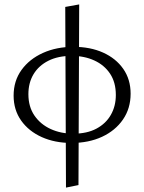

<svg xmlns="http://www.w3.org/2000/svg" viewBox="-20 -638 656 873"><path d="M305.2 12Q229.2 12 169.8 -14.7Q110.4 -41.5 76.1 -89.9Q41.9 -138.3 41.9 -203.2Q41.9 -270.2 77.8 -319.9Q113.6 -369.5 175.2 -397.3Q236.7 -425.1 314.4 -425.1Q390.4 -425.1 448.7 -398.9Q507.1 -372.6 540.5 -324.8Q573.9 -276.9 573.9 -212Q573.9 -145 539.1 -94.5Q504.4 -44.1 443.9 -16Q383.4 12 305.2 12ZM280 215 276.7 -606.5 340.1 -617.9 336.8 203.5ZM313.9 -30.2Q375.5 -30.2 418.5 -53.1Q461.5 -76.1 484.1 -115.9Q506.7 -155.6 506.7 -206Q506.7 -263.5 480.5 -302.9Q454.3 -342.3 408.8 -363.1Q363.4 -384 305.6 -384Q244.1 -384 200 -361.8Q156 -339.6 132.5 -300.6Q109.1 -261.6 109.1 -209.7Q109.1 -152.7 136.6 -112.6Q164.2 -72.5 210.5 -51.3Q256.7 -30.2 313.9 -30.2Z"/></svg>

Font: Ysabeau
Style: Bold
Weight: 700
Designer: Christian Thalmann (Catharsis Fonts)
Version: Version 2.000;gftools[0.9.27.dev2+g8671c4b]